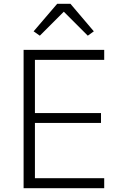

<svg xmlns="http://www.w3.org/2000/svg" viewBox="-20 -997 643 1017"><path d="M283 -977H353L477 -831L445 -808L318 -935L191 -808L158 -831ZM532 -53V0H105V-733H532V-680H165V-398H515V-346H165V-53Z"/></svg>

Font: IBM Plex Sans JP Light
Style: Regular
Weight: 300
Designer: Mike Abbink; Paul van der Laan; Pieter van Rosmalen; Wujin Sim; Yejin Wi; Jinhee Kim; Boomi Park; Yona Kim; Kichan Ma
Foundry: Sandoll Inc.
Version: Version 1.002